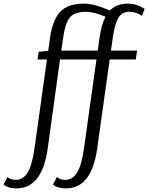

<svg xmlns="http://www.w3.org/2000/svg" viewBox="-102 -779 818 1059"><path d="M361 41 430 -451H229L161 41Q130 260 -11 260Q-35 260 -52.5 254.5Q-70 249 -76 244L-82 238L-61 197Q-45 213 -14 213Q25 213 50 173Q75 133 88 41L157 -451H105L111 -493L164 -499L174 -571Q188 -669 230 -714Q272 -759 364 -759Q418 -759 504 -721Q540 -759 605 -759Q629 -759 651.5 -751.5Q674 -744 685 -737L696 -730L680 -691Q650 -714 611 -714Q572 -714 551.5 -682Q531 -650 519 -563L510 -500H654L647 -451H503L434 41Q403 260 262 260Q238 260 220.5 254.5Q203 249 197 244L191 238L212 197Q228 213 259 213Q298 213 323 173Q348 133 361 41ZM245 -563 236 -500H437L447 -571Q458 -646 480 -687Q414 -714 373 -714Q309 -714 283 -682.5Q257 -651 245 -563Z"/></svg>

Font: ArsenalItalic
Style: Italic
Weight: 400
Italic angle: -9°
Designer: Andrij Shevchenko
Foundry: Stairsfor.com
Version: Version 1.000